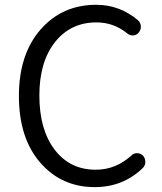

<svg xmlns="http://www.w3.org/2000/svg" viewBox="-20 -765 674 798"><path d="M374 12.7Q235.4 12.7 147 -89.4Q58.6 -191.4 58.6 -366.2Q58.6 -539.1 148.4 -642.1Q238.3 -745.1 379.9 -745.1Q477.5 -745.1 553.7 -680.7Q564.5 -670.9 565.4 -655.8Q566.4 -640.6 555.7 -628.9Q546.9 -618.2 532.7 -617.7Q518.6 -617.2 507.8 -627Q452.1 -671.9 380.9 -671.9Q273.4 -671.9 208.5 -589.8Q143.6 -507.8 143.6 -368.2Q143.6 -226.6 207 -143.1Q270.5 -59.6 377.9 -59.6Q461.9 -59.6 526.4 -119.1Q537.1 -128.9 550.8 -128.4Q564.5 -127.9 574.2 -118.2Q584 -107.4 584 -92.3Q584 -77.1 573.2 -66.4Q491.2 12.7 374 12.7Z"/></svg>

Font: Gen Jyuu Gothic Normal
Style: Regular
Weight: 300
Designer: [Source Han Sans]
Ryoko NISHIZUKA  (kana & ideographs); Paul D. Hunt (Latin, Greek & Cyrillic); Wenlong ZHANG  (bopomofo
Version: Version 1.002.20150607